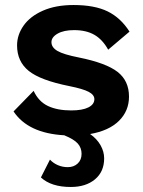

<svg xmlns="http://www.w3.org/2000/svg" viewBox="-20 -530 571 765"><path d="M494 -145Q494 -88 454 -48.5Q414 -9 339 4Q366 23 380.5 48.5Q395 74 395 101Q395 154 358.5 184.5Q322 215 262 215Q184 215 143 177L179 106Q192 120 210.5 128Q229 136 250 136Q274 136 289.5 121.5Q305 107 305 83Q305 59 290 42Q275 25 236 9Q92 1 34 -86L114 -168Q134 -125 171.5 -107.5Q209 -90 264 -90Q308 -90 332 -102Q356 -114 356 -135Q356 -152 333.5 -164Q311 -176 256 -187Q141 -210 94.5 -247.5Q48 -285 48 -349Q48 -391 74 -428Q100 -465 151 -487.5Q202 -510 273 -510Q357 -510 409 -484.5Q461 -459 496 -404L411 -332Q389 -372 356.5 -391Q324 -410 275 -410Q234 -410 209.5 -396Q185 -382 185 -362Q185 -341 209 -327Q233 -313 294 -301Q403 -279 448.5 -243.5Q494 -208 494 -145Z"/></svg>

Font: Work Sans SemiBold
Style: Regular
Weight: 600
Designer: Wei Huang
Foundry: Wei Huang
Version: Version 1.500